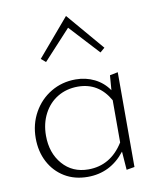

<svg xmlns="http://www.w3.org/2000/svg" viewBox="-79 -752 684 820"><g transform="rotate(-10 262.5 -342.5)"><path d="M145 -510 125 -527 263 -689 401 -527 381 -510 263 -638ZM439 -414V-3L404 3L398 -77Q335 4 236 4Q179 4 136 -22Q93 -48 69 -93.5Q45 -139 45 -197Q45 -258 73 -308Q101 -358 149 -386.5Q197 -415 256 -415Q300 -415 337.5 -396.5Q375 -378 399 -343L404 -407ZM397 -117V-300Q350 -383 260 -383Q211 -383 172.5 -360Q134 -337 112 -295Q90 -253 90 -200Q90 -125 132.5 -76Q175 -27 244 -27Q341 -27 397 -117Z"/></g></svg>

Font: Ysabeau Infant Light
Style: Regular
Weight: 300
Designer: Christian Thalmann (Catharsis Fonts)
Version: Version 0.003